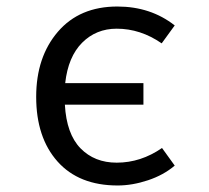

<svg xmlns="http://www.w3.org/2000/svg" viewBox="-20 -558 640 589"><path d="M340 -538Q442 -538 516 -480L476 -425Q411 -470 338 -470Q275 -470 232 -427Q189 -384 180 -303H420V-237H179Q184 -147 227 -103Q270 -59 338 -59Q412 -59 477 -104L516 -50Q482 -21 434 -5Q386 11 341 11Q222 11 156.5 -62.5Q91 -136 91 -261Q91 -383 157.5 -460.5Q224 -538 340 -538Z"/></svg>

Font: Fira Mono
Style: Regular
Weight: 400
Designer: Carrois Corporate & Edenspiekermann AG
Foundry: Carrois Corporate GbR & Edenspiekermann AG
Version: Version 3.206;PS 003.206;hotconv 1.0.70;makeotf.lib2.5.58329